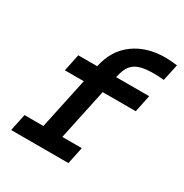

<svg xmlns="http://www.w3.org/2000/svg" viewBox="-153 -768 851 889"><g transform="rotate(30 273.0 -324.0)"><path d="M483.9 -363.8H307.1L249 -90.8H353L334 0H27.8L46.9 -90.8H147.9L206.1 -363.8H105L124 -455.1H225.1Q245.1 -548.8 313 -598.4Q380.9 -647.9 479 -647.9Q494.1 -647.9 510.5 -646.5Q526.9 -645 543 -643.1L523.9 -554.2Q496.1 -557.1 472.2 -557.1Q433.1 -557.1 408 -551.5Q382.8 -545.9 366.5 -533.4Q350.1 -521 341.1 -501.5Q332 -481.9 326.2 -455.1H502.9Z"/></g></svg>

Font: Anonymous Pro
Style: Bold Italic
Weight: 700
Italic angle: -12°
Monospace: yes
Designer: Mark Simonson
Version: Version 1.003